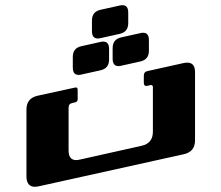

<svg xmlns="http://www.w3.org/2000/svg" viewBox="-20 -676 846 734"><path d="M682.6 -86.4C711.4 -92.8 725.6 -110.4 725.6 -139.6V-400.4C725.6 -424.3 715.8 -436.5 696.3 -436.5C692.4 -436.5 687.5 -436 682.6 -435.1L543.9 -404.3C534.2 -402.3 529.8 -396.5 529.8 -386.7V-359.9C529.8 -350.1 534.2 -345.7 543.9 -348.1L554.7 -350.6C561 -352.1 564.5 -349.1 564.5 -342.8V-172.4C564.5 -143.1 550.3 -125 521.5 -118.7L285.2 -65.9C279.8 -64.9 275.4 -64 271 -64C252 -64 242.2 -76.2 242.2 -100.6V-264.6C242.2 -274.4 246.6 -280.3 256.3 -282.2L267.1 -284.7C273.4 -286.1 276.9 -290 276.9 -296.4V-333.5C276.9 -339.8 273.4 -342.8 267.1 -341.3L124 -310.1C95.2 -303.7 81.1 -286.1 81.1 -256.8V-2.4C81.1 24.4 91.8 38.1 113.8 38.1C118.2 38.1 123.5 37.1 128.9 36.1ZM410.6 -491.7C410.6 -514.6 421.4 -528.3 443.8 -533.2L516.1 -549.3C520 -550.3 523.9 -550.8 526.9 -550.8C542 -550.8 549.3 -541.5 549.3 -522.5V-482.4C549.3 -459.5 538.6 -445.8 516.1 -440.9L443.8 -424.8C439.9 -423.8 436 -423.3 433.1 -423.3C418 -423.3 410.6 -432.6 410.6 -451.7ZM258.3 -458C258.3 -481 269 -494.6 291.5 -499.5L363.8 -515.6C367.7 -516.6 371.6 -517.1 374.5 -517.1C389.6 -517.1 397 -507.8 397 -488.8V-448.7C397 -425.8 386.2 -412.1 363.8 -407.2L291.5 -391.1C287.6 -390.1 283.7 -389.6 280.8 -389.6C265.6 -389.6 258.3 -398.9 258.3 -418ZM331.5 -597.2C331.5 -620.1 342.3 -633.8 364.7 -638.7L437 -654.8C440.9 -655.8 444.8 -656.2 447.8 -656.2C462.9 -656.2 470.2 -647 470.2 -627.9V-587.9C470.2 -564.9 459.5 -551.3 437 -546.4L364.7 -530.3C360.8 -529.3 356.9 -528.8 354 -528.8C338.9 -528.8 331.5 -538.1 331.5 -557.1Z"/></svg>

Font: QTS-Omar 
Style: Regular
Weight: 400
Designer: Mohammed Abd El khaliq
Foundry: QafType Studio
Version: Version 1.001